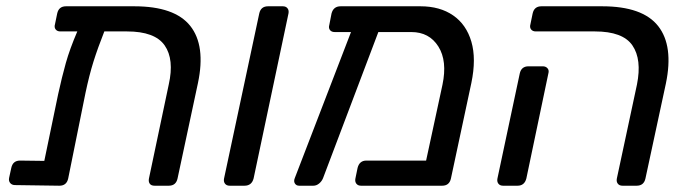

<svg xmlns="http://www.w3.org/2000/svg" viewBox="-20 -591 2189 611"><path d="M172 -491Q162 -491 157 -497.5Q152 -504 155 -514L162 -548Q167 -571 190 -571H407Q536 -571 585.5 -508.5Q635 -446 610 -327L545 -23Q540 0 517 0H472Q461 0 456.5 -6.5Q452 -13 454 -23L517 -322Q535 -402 504 -446.5Q473 -491 384 -491H312Q291 -438 277.5 -395Q264 -352 252 -295L197 -23Q192 0 169 0L28 -2Q18 -2 12.5 -8.5Q7 -15 9 -25L16 -57Q21 -80 44 -80L121 -79L165 -291Q177 -346 189.5 -390.5Q202 -435 226 -491Z M711 0Q701 0 696 -6.5Q691 -13 693 -23L805 -548Q810 -571 833 -571H880Q890 -571 895 -564.5Q900 -558 898 -548L787 -23Q781 0 758 0Z M932 0Q923 0 918.5 -7Q914 -14 918 -24L1097 -489H1045Q1035 -489 1030 -495.5Q1025 -502 1028 -512L1035 -548Q1041 -571 1064 -571H1318Q1380 -571 1422 -542Q1464 -513 1480 -458.5Q1496 -404 1480 -327L1415 -23Q1410 0 1387 0H1129Q1119 0 1114 -6.5Q1109 -13 1111 -23L1118 -57Q1124 -80 1146 -80H1336L1388 -321Q1404 -397 1375 -443Q1346 -489 1289 -489H1184L1008 -24Q1004 -14 995.5 -7Q987 0 977 0Z M1961 0Q1951 0 1946 -6.5Q1941 -13 1943 -23L2007 -322Q2023 -402 1992.5 -446.5Q1962 -491 1873 -491H1685Q1675 -491 1670 -497.5Q1665 -504 1668 -514L1675 -548Q1680 -571 1703 -571H1896Q2025 -571 2074.5 -508Q2124 -445 2099 -325L2034 -23Q2029 0 2006 0ZM1581 0Q1571 0 1566 -6.5Q1561 -13 1563 -23L1634 -357Q1639 -380 1662 -380H1707Q1717 -380 1722.5 -373.5Q1728 -367 1725 -357L1655 -23Q1649 0 1627 0Z"/></svg>

Font: Lubike
Style: Italic
Weight: 400
Italic angle: -12°
Foundry: Honoka55
Version: Version 1.000;July 22, 2022;FontCreator 14.0.0.2862 64-bit